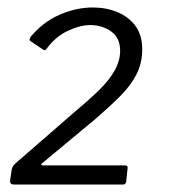

<svg xmlns="http://www.w3.org/2000/svg" viewBox="-20 -877 492 513"><path d="M183 -581Q219 -611 245.5 -637Q272 -663 286.5 -689Q301 -715 301 -741Q301 -776 277 -793Q253 -810 221 -810Q194 -810 161 -794.5Q128 -779 104 -746Q100 -741 96 -744L60 -768Q57 -771 63 -780Q96 -819 140 -838Q184 -857 228 -857Q264 -857 294 -844.5Q324 -832 342 -807.5Q360 -783 360 -745Q360 -708 344.5 -678Q329 -648 301 -620Q273 -592 236 -560L94 -442Q90 -440 90.5 -437.5Q91 -435 95 -435H314Q322 -435 321 -428L317 -390Q316 -388 314.5 -386Q313 -384 309 -384H17Q6 -384 7 -395L11 -422Q12 -429 15 -433.5Q18 -438 30 -448Z"/></svg>

Font: Libre Franklin
Style: Italic
Weight: 400
Italic angle: -8°
Designer: Pablo Impallari, Rodrigo Fuenzalida, Nhung Nguyen
Foundry: Impallari Type
Version: Version 3.000